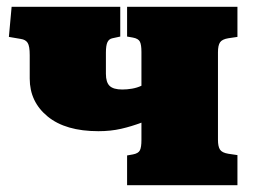

<svg xmlns="http://www.w3.org/2000/svg" viewBox="-20 -542 740 562"><path d="M352 0V-87L369 -90Q385 -93 389.5 -102Q394 -111 394 -132V-183Q365 -172 334.5 -165Q304 -158 268 -158Q172 -158 119.5 -201Q67 -244 67 -312V-381Q67 -407 61 -416.5Q55 -426 41 -428L6 -434L14 -522H332V-435L309 -430Q299 -428 294.5 -418.5Q290 -409 290 -388V-326Q290 -301 301 -290.5Q312 -280 338 -280Q352 -280 366.5 -282.5Q381 -285 394 -291V-390Q394 -411 389.5 -420Q385 -429 369 -432L352 -435V-522H675V-434L648 -430Q630 -427 624 -418Q618 -409 618 -389V-133Q618 -113 624 -104Q630 -95 648 -92L675 -88V0Z"/></svg>

Font: Literata 18pt Black
Style: Regular
Weight: 900
Designer: Latin by Veronika Burian and Jose Scaglione. Greek by Irene Vlachou. Cyrillic by Vera Evstafieva.
Foundry: TypeTogether
Version: Version 3.103;gftools[0.9.29]